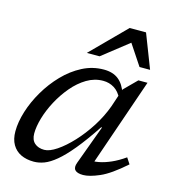

<svg xmlns="http://www.w3.org/2000/svg" viewBox="-107 -798 806 896"><g transform="rotate(15 295.5 -349.5)"><path d="M335 -38 404.5 -227H400.5Q351.5 -153.5 313.2 -107.2Q275 -61 244.2 -35.5Q213.5 -10 187.8 -0.2Q162 9.5 137.5 9.5Q102 9.5 75.2 -3.2Q48.5 -16 33.5 -41.8Q18.5 -67.5 18.5 -105.5Q18.5 -150.5 34.8 -202.5Q51 -254.5 80.8 -305.2Q110.5 -356 151 -398Q191.5 -440 240.2 -465.2Q289 -490.5 343.5 -490.5Q387.5 -490.5 414.8 -468.8Q442 -447 454.5 -406.5L447 -377Q431.5 -409.5 407.5 -424.2Q383.5 -439 354 -439Q312.5 -439 275.2 -416.8Q238 -394.5 207 -357.8Q176 -321 153.2 -278.2Q130.5 -235.5 118.2 -193.5Q106 -151.5 106 -119Q106 -87.5 123.8 -72Q141.5 -56.5 170.5 -56.5Q195.5 -56.5 230.5 -80Q265.5 -103.5 302.2 -143Q339 -182.5 370.8 -232.2Q402.5 -282 421.5 -334.5L451 -423L511.5 -483.5H555.5L401.5 -37L384 -65Q405.5 -62.5 432.2 -67.5Q459 -72.5 490.2 -86.2Q521.5 -100 554 -123L573 -94Q502.5 -31.5 454.2 -10.8Q406 10 376 10Q347 10 336.5 -2Q326 -14 335 -38ZM246 -545 409 -709H488L551.5 -545H500.5L427.5 -655H447.5L307.5 -545Z"/></g></svg>

Font: Newsreader 10pt
Style: Italic
Weight: 400
Italic angle: -17°
Version: Version 1.003